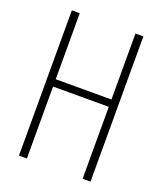

<svg xmlns="http://www.w3.org/2000/svg" viewBox="-136 -824 772 913"><g transform="rotate(20 250.0 -367.5)"><path d="M69 0V-735H109V-401H391V-735H431V0H391V-364H109V0Z"/></g></svg>

Font: Iosevka Curly Extralight
Style: Regular
Weight: 200
Monospace: yes
Designer: Belleve Invis
Foundry: Belleve Invis
Version: Version 22.1.2; ttfautohint (v1.8.4)